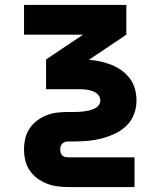

<svg xmlns="http://www.w3.org/2000/svg" viewBox="-20 -550 640 775"><path d="M255 205Q233 205 211 202Q189 199 168.5 191Q148 183 130 169.5Q112 156 99.5 137.5Q87 119 82 97Q77 75 77 53Q77 31 82 9Q87 -13 99.5 -31.5Q112 -50 130 -63.5Q148 -77 168.5 -85Q189 -93 211 -95.5Q233 -98 255 -98H278Q288 -98 299 -98.5Q310 -99 320.5 -100.5Q331 -102 341 -104.5Q351 -107 361 -111.5Q371 -116 378 -124.5Q385 -133 385 -144Q385 -144 385 -144Q385 -144 385 -144Q385 -158 375.5 -168Q366 -178 353 -182.5Q340 -187 326.5 -188.5Q313 -190 300 -190H166V-310L315 -410H77V-530H490V-410L341 -310V-308Q364 -307 387 -301.5Q410 -296 431.5 -287.5Q453 -279 472 -265Q491 -251 505 -232Q519 -213 525 -190Q531 -167 531 -144H458H531Q531 -144 531 -144Q531 -144 531 -144Q531 -115 520.5 -88Q510 -61 489.5 -41.5Q469 -22 443 -10Q417 2 390 9Q363 16 334.5 18.5Q306 21 278 21H255Q249 21 242.5 23Q236 25 231.5 29.5Q227 34 225 40.5Q223 47 223 53Q223 60 225 66.5Q227 73 231.5 77.5Q236 82 242.5 83.5Q249 85 255 85H523V205Z"/></svg>

Font: Iosevka Curly Heavy Extended
Style: Regular
Weight: 900
Width: 7
Monospace: yes
Designer: Belleve Invis
Foundry: Belleve Invis
Version: Version 11.1.0; ttfautohint (v1.8.3)